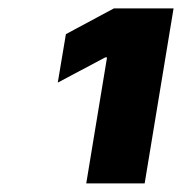

<svg xmlns="http://www.w3.org/2000/svg" viewBox="-20 -860 428 451"><path d="M387.7 -840.3 319.8 -429.2H182.6L231.4 -725.1H227.1L115.7 -666L134.8 -779.8L247.6 -840.3Z"/></svg>

Font: Inter 18pt Black
Style: Italic
Weight: 900
Italic angle: -9.3988°
Designer: Rasmus Andersson
Foundry: rsms
Version: Version 4.001;git-66647c0bb